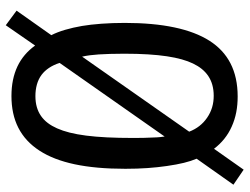

<svg xmlns="http://www.w3.org/2000/svg" viewBox="-116 -684 835 642"><g transform="rotate(-90 301.0 -363.5)"><path d="M54.2 34.2 124 -64.9C144 -38.6 168.5 -19 197.8 -5.9C229 8.3 262.2 14.2 298.8 14.2C385.3 14.2 445.8 -18.6 484.9 -79.6C524.9 -142.1 544.9 -237.3 544.9 -363.3C544.9 -418.9 541 -468.8 534.7 -506.3C527.8 -545.9 517.6 -582.5 503.9 -608.9L585.9 -725.1L537.1 -761.2L469.2 -663.1C450.7 -689 427.2 -709 399.4 -722.2C371.1 -735.4 338.9 -742.2 300.3 -742.2C220.2 -742.2 159.2 -712.4 117.7 -648.4C77.1 -585.9 57.1 -492.7 57.1 -361.3C57.1 -307.1 60.5 -263.7 66.4 -222.7C72.8 -178.2 80.1 -148.4 90.8 -123L3.9 0ZM165 -230C161.6 -252.9 162.1 -262.7 161.6 -271.5C160.6 -292 160.2 -306.6 160.2 -335C160.2 -464.4 170.4 -540.5 192.4 -589.8C212.9 -636.2 246.1 -662.1 300.3 -662.1C327.1 -662.1 352.1 -655.8 371.1 -641.6C388.2 -628.9 402.8 -607.9 411.1 -581.1ZM301.3 -65.9C273.9 -65.9 250 -72.8 228 -87.9C206.5 -102.5 190.9 -122.6 181.2 -147.9L432.1 -505.9C436 -488.8 438 -472.2 439.5 -450.7C440.9 -428.7 441.9 -398.9 441.9 -365.2C441.9 -247.1 429.7 -178.2 409.2 -135.3C388.2 -91.3 354.5 -65.9 301.3 -65.9Z"/></g></svg>

Font: Hack
Style: Regular
Weight: 400
Monospace: yes
Designer: Christopher Simpkins
Foundry: Christopher Simpkins
Version: Version 2.010